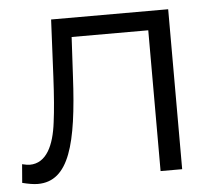

<svg xmlns="http://www.w3.org/2000/svg" viewBox="-44 -574 719 629"><g transform="rotate(-5 316.0 -259.5)"><path d="M5 -1C25 4 42 7 56 7C159 7 190 -114 201 -333L208 -463H460V0H531V-526H146L137 -338C134 -277 130 -227 125 -190C116 -115 90 -58 35 -58C30 -58 22 -59 10 -62Z"/></g></svg>

Font: Malon Grotesk
Style: Regular
Weight: 400
Designer: Julieta Ulanovsky
Foundry: Julieta Ulanovsky
Version: Version 7.200